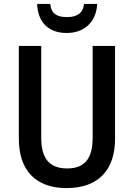

<svg xmlns="http://www.w3.org/2000/svg" viewBox="-20 -948 682 978"><path d="M475 -928H408C403 -877 367 -861 322 -861C272 -861 241 -876 236 -928H169C173 -833 228 -780 320 -780C411 -780 471 -838 475 -928ZM566 -714H452V-247C452 -141 412 -90 322 -90C235 -90 190 -137 190 -246V-714H76V-241C76 -81 161 10 319 10C484 10 566 -85 566 -241Z"/></svg>

Font: Noto Sans UI SemiCondensed Medium
Style: Regular
Weight: 500
Width: 4
Designer: Monotype Design Team
Foundry: Monotype Imaging Inc.
Version: Version 1.901